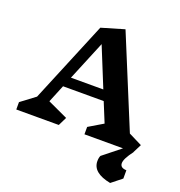

<svg xmlns="http://www.w3.org/2000/svg" viewBox="-182 -956 1284 1371"><g transform="rotate(20 460.5 -270.5)"><path d="M838 102Q838 119 849.5 128.5Q861 138 886 139V202L808 264Q669 237 669 148Q669 122 677 106L810 0H517V-56L626 -121L565 -270H256L201 -136L354 -65L322 0H-1V-56L107 -137L363 -754L536 -805L820 -116L922 -65L889 0H890Q838 68 838 102ZM412 -647 288 -347H534Z"/></g></svg>

Font: Inknut Antiqua
Style: Bold
Weight: 700
Designer: Claus Eggers Sørensen
Foundry: Claus Eggers Sørensen
Version: Version 1.003; ttfautohint (v1.8.2) -l 8 -r 50 -G 200 -x 14 